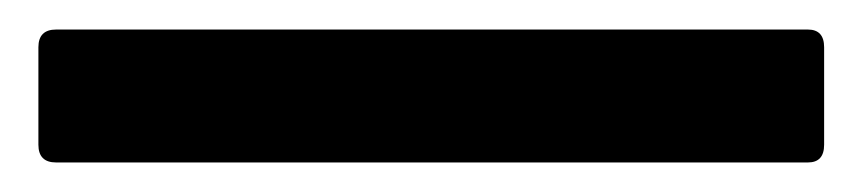

<svg xmlns="http://www.w3.org/2000/svg" viewBox="-20 38 585 130"><path d="M18 148Q6 148 6 136V70Q6 58 18 58H527Q538 58 538 70V136Q538 148 527 148Z"/></svg>

Font: Sofia Sans
Style: Bold
Weight: 700
Designer: Botio Nikoltchev, Ani Petrova
Foundry: lettersoup
Version: Version 4.100; ttfautohint (v1.8.4.7-5d5b)